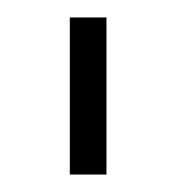

<svg xmlns="http://www.w3.org/2000/svg" viewBox="-20 -740 222 220"><path d="M60 -540V-720H102V-540Z"/></svg>

Font: Vela Sans GX ExtLt
Style: Regular
Weight: 200
Designer: Principal design: Mikhail Sharanda - project Manrope.
Design modification: Ravid Balaliev
Foundry: Mikhail Sharanda
Version: Version 1.001